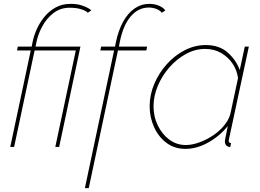

<svg xmlns="http://www.w3.org/2000/svg" viewBox="-20 -760 1343 993"><path d="M139 -499H68L72 -519H144L148 -540Q154 -572 169 -606.5Q184 -641 208.5 -671.5Q233 -702 267 -721Q301 -740 345 -740Q379 -740 403 -732Q427 -724 439.5 -716Q452 -708 452 -706L434 -694Q427 -703 402 -711.5Q377 -720 340 -720Q292 -720 256 -692Q220 -664 198 -622.5Q176 -581 168 -540L164 -519H396L286 0H266L372 -499H159L53 0H33Z M570 -499H499L503 -519H575L579 -540Q592 -603 617 -648Q642 -693 676.5 -716.5Q711 -740 752 -740Q779 -740 802 -730.5Q825 -721 835 -706L817 -694Q808 -706 789.5 -713.5Q771 -721 749 -721Q695 -721 655.5 -674.5Q616 -628 599 -540L595 -519H741L737 -499H590L439 213H419Z M939 10Q882 10 840.5 -21.5Q799 -53 776.5 -103.5Q754 -154 754 -210Q754 -270 778 -326.5Q802 -383 843 -428.5Q884 -474 936 -500.5Q988 -527 1044 -527Q1114 -527 1157.5 -488.5Q1201 -450 1220 -398L1246 -519H1267L1165 -44Q1164 -42 1163.5 -38.5Q1163 -35 1163 -32Q1163 -20 1175 -20L1171 0Q1169 0 1166.5 0Q1164 0 1162 -1Q1152 -4 1147.5 -11Q1143 -18 1143 -29Q1143 -32 1144 -37Q1145 -42 1148 -57.5Q1151 -73 1158 -108Q1116 -56 1057 -23Q998 10 939 10ZM941 -10Q973 -10 1009.5 -23Q1046 -36 1079.5 -58Q1113 -80 1137.5 -109Q1162 -138 1171 -169L1211 -356Q1206 -396 1183.5 -430Q1161 -464 1124.5 -485.5Q1088 -507 1041 -507Q989 -507 941 -480.5Q893 -454 855.5 -411Q818 -368 796 -315.5Q774 -263 774 -210Q774 -157 796 -111.5Q818 -66 855.5 -38Q893 -10 941 -10Z"/></svg>

Font: Raleway Thin
Style: Italic
Weight: 100
Italic angle: -12°
Designer: Matt McInerney, Pablo Impallari, Rodrigo Fuenzalida
Foundry: Matt McInerney, Pablo Impallari, Rodrigo Fuenzalida
Version: Version 4.026